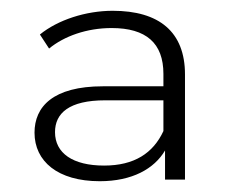

<svg xmlns="http://www.w3.org/2000/svg" viewBox="-20 -765 438 356"><path d="M189 -745C275 -745 323 -706 323 -627C323 -627 323 -432 323 -432C323 -432 286 -432 286 -432C286 -432 286 -486 286 -486C266 -452 225 -429 165 -429C87 -429 44 -466 44 -519C44 -567 78 -605 171 -605C171 -605 283 -605 283 -605C283 -605 283 -628 283 -628C283 -685 251 -713 187 -713C141 -713 99 -698 71 -675C71 -675 54 -701 54 -701C87 -728 139 -745 189 -745ZM173 -458C229 -458 264 -481 283 -522C283 -522 283 -579 283 -579C283 -579 175 -579 175 -579C108 -579 82 -555 82 -520C82 -481 115 -458 173 -458Z"/></svg>

Font: TamingNoise
Style: Regular
Weight: 500
Designer: Julieta Ulanovsky
Foundry: Julieta Ulanovsky
Version: ""